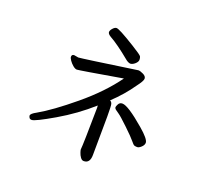

<svg xmlns="http://www.w3.org/2000/svg" viewBox="-139 -934 1278 1181"><g transform="rotate(20 500.0 -344.0)"><path d="M590.8 -304.2Q590.8 -309.1 598.4 -324Q606 -338.9 624 -338.9Q661.1 -338.9 774.9 -241.2Q840.8 -185.1 840.8 -161.1Q840.8 -146 825.9 -132.1Q811 -118.2 800 -118.2Q789.1 -118.2 781.5 -120.6Q773.9 -123 758.1 -143.1Q742.2 -163.1 690.2 -212.6Q638.2 -262.2 621.6 -273.2Q605 -284.2 597.9 -290Q590.8 -295.9 590.8 -304.2ZM520 75.2Q507.8 75.2 498.3 62Q488.8 48.8 483.9 33.4Q479 18.1 479 14.2Q482.9 -18.1 485.8 -261.2L484.9 -275.9Q387.7 -189 271.2 -121.1Q154.8 -53.2 132.8 -53.2Q120.6 -53.2 116.2 -61.5Q111.8 -69.8 111.8 -74.2Q111.8 -87.4 147 -106Q234.9 -155.8 366.5 -264.9Q498 -374 579.1 -486.8Q301.3 -439 288.1 -439Q276.9 -439 262 -451.4Q247.1 -463.9 237.1 -478.5Q227.1 -493.2 227.1 -501Q227.1 -517.1 243.2 -517.1L271 -512.2Q287.1 -512.2 646 -564.9Q658.2 -564.9 678.7 -554.9Q699.2 -544.9 699.2 -528.8Q699.2 -513.7 668 -473.1Q616.2 -397.9 544.9 -331.1Q556.2 -326.2 559.6 -313Q563 -299.8 563 -231.9L561 20Q561 75.2 520 75.2ZM583 -585.9Q566.9 -588.9 551.8 -602.1Q469.7 -669.9 415 -700.2Q395 -712.4 395 -724.1Q395 -735.4 407.5 -749.3Q419.9 -763.2 431.2 -763.2Q439.9 -763.2 470 -747.6Q500 -731.9 560.5 -694.6Q621.1 -657.2 625.5 -648.7Q629.9 -640.1 629.9 -627.9Q629.9 -613.8 614 -599.9Q598.1 -585.9 583 -585.9Z"/></g></svg>

Font: LXGW WenKai Screen R
Style: Regular
Weight: 400
Designer: Fontworks Inc.
Version: Version 1.235;May 31, 2022